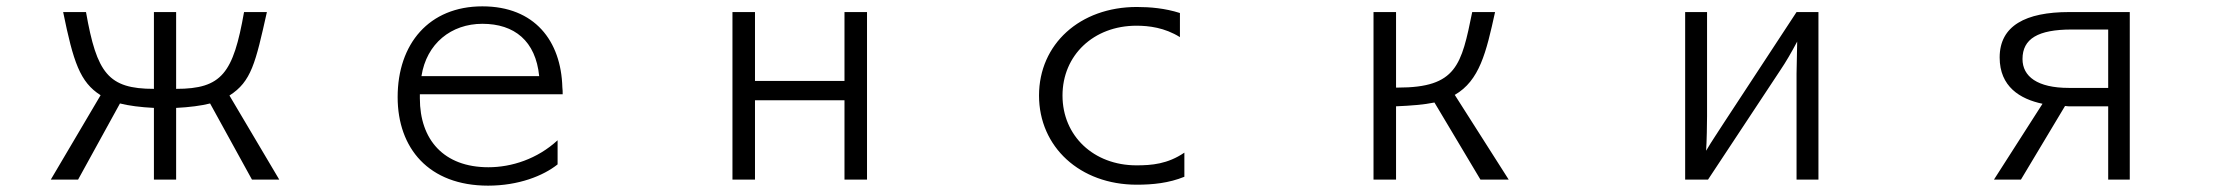

<svg xmlns="http://www.w3.org/2000/svg" viewBox="-20 -536 7040 605"><path d="M860 30 703 -235C772 -279 785 -337 821 -498H749C715 -305 679 -256 535 -256V-498H465V-256C321 -256 285 -305 251 -498H179C211 -341 232 -277 297 -236L140 30H226L358 -210C385 -203 424 -198 465 -196V30H535V-196C576 -198 615 -203 642 -210L774 30Z M1737 -94C1673 -35 1592 -9 1519 -9C1378 -9 1303 -96 1303 -226V-239H1753C1753 -244 1753 -256 1752 -261C1748 -407 1665 -516 1500 -516C1332 -516 1233 -398 1233 -230C1233 -69 1331 49 1518 49C1614 49 1692 18 1737 -18ZM1308 -296C1324 -399 1402 -461 1500 -461C1601 -461 1668 -407 1679 -296Z M2712 30V-498H2641V-281H2359V-498H2288V30H2359V-220H2641V30Z M3712 -55C3659 -19 3609 -15 3561 -15C3426 -15 3328 -108 3328 -235C3328 -362 3426 -455 3561 -455C3600 -455 3650 -449 3698 -419V-495C3651 -510 3604 -514 3562 -514C3383 -514 3254 -397 3254 -235C3254 -73 3383 46 3562 46C3612 46 3663 41 3712 21Z M4734 30 4564 -237C4642 -282 4663 -370 4691 -498H4619C4585 -331 4570 -260 4385 -260H4379V-498H4308V30H4379V-201C4426 -203 4466 -206 4500 -213L4645 30Z M5710 30V-498H5641L5414 -152C5399 -128 5374 -92 5356 -61C5358 -87 5359 -150 5359 -170V-498H5290V30H5362L5590 -315C5607 -340 5625 -371 5643 -405L5641 -304V30Z M6691 30V-498H6500C6363 -498 6281 -455 6281 -355C6281 -263 6345 -224 6416 -209L6263 30H6348L6487 -202L6498 -201C6500 -201 6501 -201 6502 -201H6623V30ZM6623 -259H6499C6400 -259 6353 -295 6353 -350C6353 -414 6402 -443 6508 -443H6623Z"/></svg>

Font: LINE Seed JP App_OTF Regular
Style: Regular
Weight: 400
Designer: LY Corporation & Fontrix & Fontworks
Version: Version 1.002